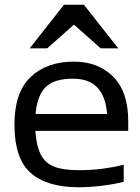

<svg xmlns="http://www.w3.org/2000/svg" viewBox="-20 -776 592 810"><path d="M521 -264V-224H129Q134 -157 153.5 -121.5Q173 -86 210.5 -72Q248 -58 314 -58Q409 -58 502 -81V-9Q463 1 411 7.5Q359 14 312 14Q179 14 110 -46Q41 -106 41 -251Q41 -386 109 -451Q177 -516 292 -516Q394 -516 457.5 -452.5Q521 -389 521 -264ZM130 -295H432Q426 -369 391 -406.5Q356 -444 287 -444Q209 -444 173 -409Q137 -374 130 -295ZM405 -572 292 -672 179 -572H105L250 -756H334L479 -572Z"/></svg>

Font: Rhodium Libre
Style: Regular
Weight: 400
Designer: James Puckett
Foundry: Dunwich Type Founders
Version: Version 1.001; ttfautohint (v1.3)